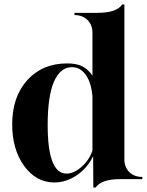

<svg xmlns="http://www.w3.org/2000/svg" viewBox="-20 -808 662 866"><path d="M401 38 400 -104Q376 -52 327.5 -18.5Q279 15 225 15Q143 15 89 -59.5Q35 -134 35 -247Q35 -372 103.5 -447Q172 -522 283 -522Q324 -522 350 -509.5Q376 -497 397 -467V-660Q397 -696 374.5 -718Q352 -740 316 -740V-750H418Q507 -750 531 -788H541V-90Q541 -54 563 -32Q585 -10 622 -10V0H520Q438 0 411 38ZM280 -25Q314 -25 348.5 -56Q383 -87 397 -129V-373Q392 -434 367.5 -469.5Q343 -505 304 -505Q252 -505 223 -439Q195 -373 195 -244Q195 -25 280 -25Z"/></svg>

Font: Gloock
Style: Regular
Weight: 400
Designer: Duarte Pinto
Foundry: Duarte Pinto
Version: Version 1.000